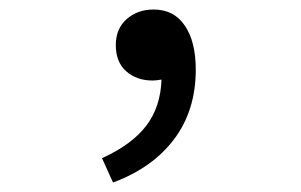

<svg xmlns="http://www.w3.org/2000/svg" viewBox="-20 -175 640 408"><path d="M220.2 212.9 196.8 161.1Q259.3 132.8 290.3 92.8Q321.3 52.7 323.2 -5.9Q311.5 -3.9 304.2 -3.9Q270.5 -3.9 248.3 -23.4Q226.1 -43 226.1 -79.1Q226.1 -114.3 249.3 -134.5Q272.5 -154.8 306.2 -154.8Q349.6 -154.8 372.8 -120.6Q396 -86.4 396 -26.9Q396 59.6 350.1 120.6Q304.2 181.6 220.2 212.9Z"/></svg>

Font: Office Code Pro D
Style: Regular
Weight: 400
Designer: Nathan Rutzky & Paul D. Hunt
Foundry: Adobe Systems Incorporated
Version: Version 1.004;PS 001.004;hotconv 1.0.70;makeotf.lib2.5.58329